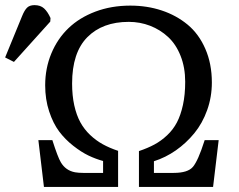

<svg xmlns="http://www.w3.org/2000/svg" viewBox="-91 -736 940 756"><path d="M-36.1 -492.2 -70.8 -509.8 -3.9 -672.9Q5.4 -695.8 15.6 -705.8Q25.9 -715.8 44.9 -715.8Q68.4 -715.8 82.5 -702.9Q96.7 -689.9 107.9 -665L106.9 -650.9ZM82 0 60.1 -184.1H115.2Q136.7 -116.7 148.4 -97.2Q167.5 -64.5 204.6 -57.6Q218.8 -55.2 236.8 -55.2H314.9V-102.1Q286.1 -109.9 257.6 -123.5Q229 -137.2 197.3 -162.1Q165.5 -187 141.8 -218.5Q118.2 -250 102.5 -297.4Q86.9 -344.7 86.9 -399.9Q86.9 -467.3 111.1 -525.4Q135.3 -583.5 178.5 -625Q221.7 -666.5 284.4 -690.2Q347.2 -713.9 421.9 -713.9Q488.3 -713.9 545.7 -694.8Q603 -675.8 647.5 -639.2Q691.9 -602.5 717.5 -543.7Q743.2 -484.9 743.2 -411.1Q743.2 -354 724.6 -302.2Q706.1 -250.5 674.1 -211.4Q642.1 -172.4 601.6 -144Q561 -115.7 515.1 -101.1V-55.2H592.8Q648.9 -55.2 668.9 -79.3Q689 -103.5 713.4 -179.7Q714.4 -182.6 714.8 -184.1H770L748 0H456.1V-141.1Q490.7 -152.8 517.1 -167Q543.5 -181.2 567.1 -203.4Q590.8 -225.6 605.7 -254.2Q620.6 -282.7 629.4 -323Q638.2 -363.3 638.2 -414.1Q638.2 -470.2 620.1 -515.9Q602.1 -561.5 571 -590.3Q540 -619.1 500.2 -634.5Q460.4 -649.9 416 -649.9Q312.5 -649.9 252.7 -589.4Q192.9 -528.8 192.9 -407.2Q192.9 -359.9 201.4 -321.3Q210 -282.7 225.3 -254.6Q240.7 -226.6 263.9 -204.6Q287.1 -182.6 313.7 -168Q340.3 -153.3 374 -142.1V0Z"/></svg>

Font: Literata Book
Style: Regular
Weight: 400
Designer: Latin by Veronika Burian and Jose Scaglione. Greek by Irene Vlachou. Cyrillic by Vera Evstafieva
Foundry: TypeTogether
Version: Version 2.003;PS 002.003;hotconv 1.0.88;makeotf.lib2.5.64775